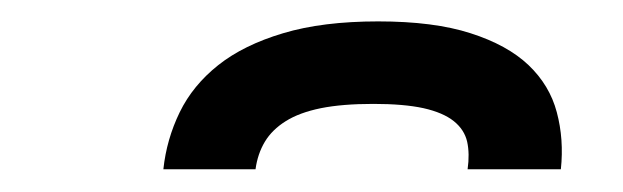

<svg xmlns="http://www.w3.org/2000/svg" viewBox="-20 -709 568 175"><path d="M324.7 -689.5Q375.5 -689.5 408.9 -678.7Q442.4 -668 461.7 -649.7Q481 -631.3 487.5 -606.7Q494.1 -582 491.2 -554.7H406.2Q408.2 -568.8 405.8 -579.8Q403.3 -590.8 393.6 -598.6Q383.8 -606.4 366 -610.4Q348.1 -614.3 320.3 -614.3Q292 -614.3 272.5 -610.4Q252.9 -606.4 240.5 -598.6Q228 -590.8 221.4 -579.8Q214.8 -568.8 212.9 -554.7H128.9Q131.8 -582 143.8 -606.7Q155.8 -631.3 179 -649.7Q202.1 -668 238 -678.7Q273.9 -689.5 324.7 -689.5Z"/></svg>

Font: Carlito
Style: Bold Italic
Weight: 700
Italic angle: -7°
Designer: Lukasz Dziedzic
Foundry: tyPoland Lukasz Dziedzic
Version: Version 1.104